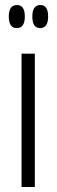

<svg xmlns="http://www.w3.org/2000/svg" viewBox="-20 -746 229 766"><path d="M47 -634Q15 -634 15 -680Q15 -726 48 -726Q79 -726 79 -680Q79 -634 47 -634ZM140 -634Q109 -634 109 -680Q109 -726 141 -726Q172 -726 172 -680Q172 -634 140 -634ZM66 0V-532H119V0Z"/></svg>

Font: Noto Sans ExtraCondensed Light
Style: Regular
Weight: 300
Width: 2
Designer: Monotype Design Team
Foundry: Monotype Imaging Inc.
Version: Version 2.013; ttfautohint (v1.8.4.7-5d5b)